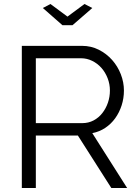

<svg xmlns="http://www.w3.org/2000/svg" viewBox="-20 -939 693 959"><path d="M232 -919 317 -856 402 -919 441 -899 342 -813H292L194 -899ZM89 0V-710H389Q435 -710 473.5 -690.5Q512 -671 540 -639.5Q568 -608 583.5 -568Q599 -528 599 -487Q599 -448 587.5 -412.5Q576 -377 555.5 -348.5Q535 -320 506 -300.5Q477 -281 441 -274L615 0H536L369 -262H159V0ZM159 -324H391Q422 -324 447.5 -337.5Q473 -351 491 -374Q509 -397 519 -426Q529 -455 529 -487Q529 -519 517.5 -548.5Q506 -578 486.5 -600Q467 -622 440.5 -635Q414 -648 385 -648H159Z"/></svg>

Font: IngvarSans
Style: Regular
Weight: 400
Version: Version 1.000